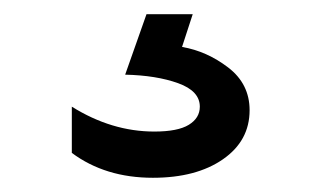

<svg xmlns="http://www.w3.org/2000/svg" viewBox="-20 -30 450 270"><path d="M331 125Q331 168 293.5 194Q256 220 195 220Q128 220 81 185V120Q137 155 197 155Q230 155 245.5 145.5Q261 136 261 120Q261 98 230.5 87Q200 76 156 75L186 -10H251L236 36Q271 42 301 65Q331 88 331 125Z"/></svg>

Font: Madhuban Medium
Style: Regular
Weight: 500
Designer: jaikishan Patel
Foundry: MagicType
Version: Version 1.000